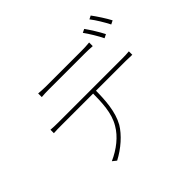

<svg xmlns="http://www.w3.org/2000/svg" viewBox="-190 -1090 1380 1380"><g transform="rotate(-45 500.0 -400.0)"><path d="M219 -707V-670C240 -672 263 -673 295 -673C346 -673 606 -673 658 -673C681 -673 712 -672 737 -670V-707C713 -704 681 -703 658 -703C606 -703 346 -703 293 -703C262 -703 244 -705 219 -707ZM97 -460V-425C124 -427 144 -427 175 -427C228 -427 782 -427 829 -427C850 -427 875 -426 894 -425V-460C872 -458 850 -457 829 -457C782 -457 228 -457 175 -457C144 -457 122 -458 97 -460ZM527 -449H498C497 -335 495 -234 445 -151C406 -83 333 -25 249 12L279 36C360 -6 434 -72 472 -136C519 -220 527 -329 527 -449ZM781 -801 754 -788C781 -751 818 -690 837 -650L865 -664C843 -708 806 -766 781 -801ZM882 -836 856 -823C885 -786 918 -731 941 -686L969 -700C949 -739 909 -800 882 -836Z"/></g></svg>

Font: Source Han Sans JP VF
Style: Regular
Weight: 250
Designer: Ryoko NISHIZUKA 西塚涼子 (kana, bopomofo & ideographs); Paul D. Hunt (Latin, Greek & Cyrillic); Sandoll Communications 산돌커뮤니
Foundry: Adobe
Version: Version 2.004;hotconv 1.0.118;makeotfexe 2.5.65603